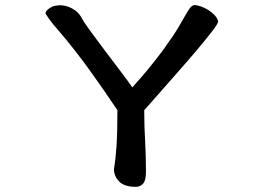

<svg xmlns="http://www.w3.org/2000/svg" viewBox="-20 -682 1040 756"><path d="M743.2 -662.1Q755.9 -662.1 771 -656.7Q786.1 -651.4 800.3 -642.6Q814.5 -633.8 825.2 -622.1Q835.9 -610.4 838.9 -597.7Q839.8 -590.8 815.9 -559.6Q792 -528.3 751.5 -480.5Q710.9 -432.6 657.7 -372.6Q604.5 -312.5 547.9 -248Q547.9 -213.9 548.8 -185.5Q549.8 -157.2 551.3 -129.4Q552.7 -101.6 553.7 -71.8Q554.7 -42 554.7 -5.9Q554.7 29.3 543 41.5Q531.2 53.7 515.6 53.7Q468.8 53.7 448.7 32.2Q428.7 10.7 428.7 -15.6Q431.6 -33.2 434.1 -54.2Q436.5 -75.2 438.5 -103Q440.4 -130.9 441.4 -166.5Q442.4 -202.1 442.4 -248Q393.6 -321.3 334 -404.3Q274.4 -487.3 208 -564.5Q176.8 -599.6 159.2 -628.9Q159.2 -642.6 186.5 -656.2Q196.3 -660.2 211.4 -661.1Q226.6 -662.1 243.2 -657.2Q259.8 -652.3 275.9 -641.1Q292 -629.9 302.7 -609.4Q311.5 -592.8 337.4 -557.6Q363.3 -522.5 394 -481.4Q424.8 -440.4 454.6 -401.4Q484.4 -362.3 501 -337.9Q519.5 -358.4 540.5 -382.8Q561.5 -407.2 580.6 -431.2Q599.6 -455.1 615.2 -475.6Q630.9 -496.1 638.7 -508.8Q666 -545.9 681.6 -572.8Q697.3 -599.6 707.5 -617.7Q717.8 -635.7 725.1 -646.5Q732.4 -657.2 743.2 -662.1Z"/></svg>

Font: JasonHandwriting4
Style: Regular
Weight: 400
Version: Version 1.01.21